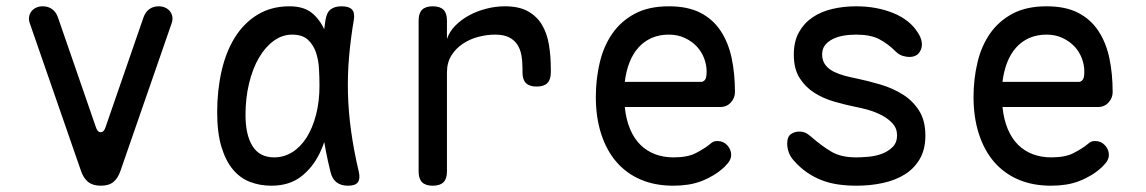

<svg xmlns="http://www.w3.org/2000/svg" viewBox="-20 -580 3640 610"><path d="M74 -508Q71 -518 72.5 -527Q74 -536 79.5 -543.5Q85 -551 94.5 -555.5Q104 -560 116 -560Q133 -560 145.5 -551Q158 -542 164 -525L285 -175Q290 -160 300 -160Q310 -160 315 -175L436 -525Q442 -542 454.5 -551Q467 -560 484 -560Q496 -560 505.5 -555.5Q515 -551 520.5 -543.5Q526 -536 527.5 -527Q529 -518 526 -508L363 -38Q355 -14 340.5 -2Q326 10 300 10Q275 10 260 -2Q245 -14 237 -38Z M842 10Q806 10 774.5 -2Q743 -14 720 -41.5Q697 -69 683.5 -113.5Q670 -158 670 -224Q670 -293 684 -354.5Q698 -416 726.5 -461.5Q755 -507 798.5 -533.5Q842 -560 900 -560Q948 -560 975 -535.5Q1002 -511 1015.5 -473.5Q1029 -436 1032 -391.5Q1035 -347 1035 -308Q1035 -253 1026.5 -196.5Q1018 -140 996 -94Q974 -48 936.5 -19Q899 10 842 10ZM851 -80Q882 -80 908.5 -96.5Q935 -113 954 -143Q973 -173 984 -215Q995 -257 995 -308Q995 -332 993.5 -360.5Q992 -389 984 -413Q976 -437 958.5 -453.5Q941 -470 908 -470Q877 -470 850 -450.5Q823 -431 803 -397Q783 -363 771.5 -316Q760 -269 760 -215Q760 -151 782.5 -115.5Q805 -80 851 -80ZM1014 -516Q1018 -541 1031 -550.5Q1044 -560 1065 -560Q1089 -560 1098.5 -549.5Q1108 -539 1104 -516Q1094 -457 1089 -399.5Q1084 -342 1085.5 -283.5Q1087 -225 1095.5 -163.5Q1104 -102 1120 -34Q1125 -12 1117 -1Q1109 10 1086 10Q1063 10 1049 -1Q1035 -12 1030 -34Q1013 -102 1005 -163.5Q997 -225 996 -283.5Q995 -342 1000 -399.5Q1005 -457 1014 -516Z M1355 10Q1332 10 1321 -1Q1310 -12 1310 -35V-515Q1310 -538 1321 -549Q1332 -560 1355 -560Q1378 -560 1389 -549Q1400 -538 1400 -515V-456Q1408 -480 1427 -499Q1446 -518 1471 -531.5Q1496 -545 1525.5 -552.5Q1555 -560 1584 -560Q1629 -560 1657.5 -544Q1686 -528 1702 -501Q1718 -474 1724 -438Q1730 -402 1730 -362V-350Q1730 -327 1719 -316Q1708 -305 1685 -305Q1662 -305 1651 -316Q1640 -327 1640 -350V-362Q1640 -385 1636.5 -404.5Q1633 -424 1623.5 -438.5Q1614 -453 1597 -461.5Q1580 -470 1553 -470Q1527 -470 1500 -463Q1473 -456 1450.5 -441Q1428 -426 1414 -403.5Q1400 -381 1400 -350V-35Q1400 -12 1389 -1Q1378 10 1355 10Z M2259 -132Q2278 -132 2290.5 -118.5Q2303 -105 2303 -88Q2303 -79 2298.5 -70.5Q2294 -62 2282 -50Q2266 -35 2248 -24Q2230 -13 2209.5 -5Q2189 3 2166.5 6.5Q2144 10 2119 10Q2061 10 2015.5 -9.5Q1970 -29 1938.5 -65.5Q1907 -102 1890 -154.5Q1873 -207 1873 -272Q1873 -329 1885.5 -381.5Q1898 -434 1925.5 -473.5Q1953 -513 1997 -536.5Q2041 -560 2105 -560Q2165 -560 2205 -539.5Q2245 -519 2269.5 -482Q2294 -445 2304.5 -395.5Q2315 -346 2315 -287Q2315 -269 2302 -254.5Q2289 -240 2268 -240H1965Q1969 -200 1982 -169.5Q1995 -139 2015 -119.5Q2035 -100 2061.5 -90Q2088 -80 2120 -80Q2165 -80 2191.5 -94Q2218 -108 2233 -120Q2241 -127 2246 -129.5Q2251 -132 2259 -132ZM2209 -320Q2214 -320 2219.5 -326Q2225 -332 2225 -353Q2225 -374 2217 -395Q2209 -416 2193.5 -432.5Q2178 -449 2155.5 -459.5Q2133 -470 2105 -470Q2074 -470 2049.5 -459Q2025 -448 2007.5 -428Q1990 -408 1979.5 -380.5Q1969 -353 1965 -320Z M2701 10Q2671 10 2643 6Q2615 2 2590.5 -7.5Q2566 -17 2543.5 -32.5Q2521 -48 2501 -71Q2491 -82 2486 -96Q2481 -110 2481 -124Q2481 -146 2493 -154Q2505 -162 2519 -162Q2530 -162 2539 -158Q2548 -154 2559 -144Q2591 -116 2621.5 -98Q2652 -80 2700 -80Q2717 -80 2739.5 -82Q2762 -84 2782 -91.5Q2802 -99 2816 -113Q2830 -127 2830 -150Q2830 -172 2816 -187.5Q2802 -203 2782 -213.5Q2762 -224 2739.5 -230.5Q2717 -237 2700 -240Q2666 -247 2631 -257Q2596 -267 2567.5 -285Q2539 -303 2520.5 -332Q2502 -361 2502 -406Q2502 -448 2518 -477Q2534 -506 2561 -524.5Q2588 -543 2624 -551.5Q2660 -560 2700 -560Q2765 -560 2818 -538.5Q2871 -517 2897 -475Q2904 -464 2906.5 -455Q2909 -446 2909 -439Q2909 -423 2899 -411Q2889 -399 2869 -399Q2860 -399 2848 -402.5Q2836 -406 2825 -417Q2801 -441 2773.5 -455.5Q2746 -470 2700 -470Q2678 -470 2658.5 -466.5Q2639 -463 2624 -455Q2609 -447 2600.5 -435.5Q2592 -424 2592 -407Q2592 -387 2602.5 -373.5Q2613 -360 2629.5 -352Q2646 -344 2665 -339Q2684 -334 2700 -331Q2738 -323 2777 -311.5Q2816 -300 2848 -280Q2880 -260 2900 -228.5Q2920 -197 2920 -149Q2920 -105 2902 -74.5Q2884 -44 2854 -25.5Q2824 -7 2784.5 1.5Q2745 10 2701 10Z M3459 -132Q3478 -132 3490.5 -118.5Q3503 -105 3503 -88Q3503 -79 3498.5 -70.5Q3494 -62 3482 -50Q3466 -35 3448 -24Q3430 -13 3409.5 -5Q3389 3 3366.5 6.5Q3344 10 3319 10Q3261 10 3215.5 -9.5Q3170 -29 3138.5 -65.5Q3107 -102 3090 -154.5Q3073 -207 3073 -272Q3073 -329 3085.5 -381.5Q3098 -434 3125.5 -473.5Q3153 -513 3197 -536.5Q3241 -560 3305 -560Q3365 -560 3405 -539.5Q3445 -519 3469.5 -482Q3494 -445 3504.5 -395.5Q3515 -346 3515 -287Q3515 -269 3502 -254.5Q3489 -240 3468 -240H3165Q3169 -200 3182 -169.5Q3195 -139 3215 -119.5Q3235 -100 3261.5 -90Q3288 -80 3320 -80Q3365 -80 3391.5 -94Q3418 -108 3433 -120Q3441 -127 3446 -129.5Q3451 -132 3459 -132ZM3409 -320Q3414 -320 3419.5 -326Q3425 -332 3425 -353Q3425 -374 3417 -395Q3409 -416 3393.5 -432.5Q3378 -449 3355.5 -459.5Q3333 -470 3305 -470Q3274 -470 3249.5 -459Q3225 -448 3207.5 -428Q3190 -408 3179.5 -380.5Q3169 -353 3165 -320Z"/></svg>

Font: Maple Mono
Style: Regular
Weight: 400
Monospace: yes
Designer: subframe7536
Version: Version 7.300